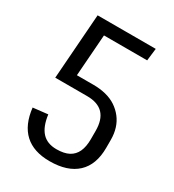

<svg xmlns="http://www.w3.org/2000/svg" viewBox="-173 -798 818 904"><g transform="rotate(30 236.5 -346.0)"><path d="M237 8Q150 8 101 -37Q52 -82 42 -171L122 -180Q130 -118 158 -87.5Q186 -57 237 -57Q278 -57 303.5 -70.5Q329 -84 341.5 -111Q354 -138 354 -179V-224Q354 -285 325 -315.5Q296 -346 237 -346H64L115 -407H237Q273 -407 304.5 -399Q336 -391 360 -375Q384 -359 401.5 -336.5Q419 -314 428 -285.5Q437 -257 437 -223V-180Q437 -88 385.5 -40Q334 8 237 8ZM90 -700H406L398 -633H129L167 -684L144 -373L64 -346Z"/></g></svg>

Font: Pathway Extreme Condensed
Style: Regular
Weight: 400
Width: 3
Version: Version 1.001;gftools[0.9.26]